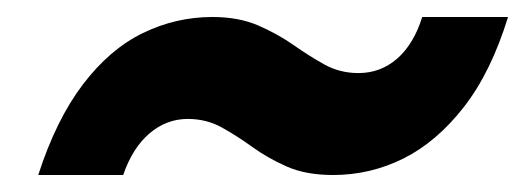

<svg xmlns="http://www.w3.org/2000/svg" viewBox="-20 -431 619 226"><path d="M372 -225Q340 -225 317.5 -235Q295 -245 277 -258Q259 -271 241 -281Q223 -291 201 -291Q176 -291 156 -274Q136 -257 125 -225H25Q46 -290 77.5 -331.5Q109 -373 148 -392Q187 -411 230 -411Q261 -411 284 -401Q307 -391 325.5 -378Q344 -365 362 -355Q380 -345 402 -345Q428 -345 447.5 -362Q467 -379 477 -411H578Q558 -346 526 -305Q494 -264 455 -244.5Q416 -225 372 -225Z"/></svg>

Font: DM Sans 18pt
Style: Bold Italic
Weight: 700
Italic angle: -10°
Designer: Colophon Foundry, Jonny Pinhorn
Foundry: Colophon Foundry
Version: Version 4.004;gftools[0.9.30]